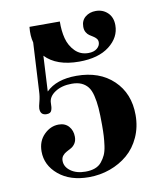

<svg xmlns="http://www.w3.org/2000/svg" viewBox="-84 -799 750 885"><g transform="rotate(-10 291.0 -356.5)"><path d="M252.9 -711.9Q252 -668.5 261.2 -632.6Q270.5 -596.7 295.4 -571.3Q320.3 -545.9 357.9 -545.9Q383.8 -545.9 398.4 -558.1Q413.1 -570.3 413.1 -586.9Q413.1 -597.2 407 -604.2Q400.9 -611.3 392.3 -616.5Q383.8 -621.6 375.5 -627.2Q367.2 -632.8 361.1 -643.3Q355 -653.8 355 -668.9Q355 -698.2 375 -714.6Q395 -731 423.8 -731Q457 -731 479.5 -709.5Q502 -688 502 -650.9Q502 -593.8 450.7 -554Q399.4 -514.2 309.1 -514.2Q203.6 -514.2 150.9 -569.8L142.1 -403.8Q190.4 -452.1 284.2 -452.1Q392.1 -452.1 457 -390.1Q522 -328.1 522 -227.1Q522 -170.9 500.7 -124Q479.5 -77.1 443.4 -46.4Q407.2 -15.6 360.4 1.2Q313.5 18.1 261.2 18.1Q173.3 18.1 119.6 -26.9Q65.9 -71.8 65.9 -136.2Q65.9 -184.6 96.2 -214.8Q126.5 -245.1 165 -245.1Q194.8 -245.1 211.9 -225.6Q229 -206.1 229 -176.8Q229 -158.7 221.2 -146.5Q213.4 -134.3 202.4 -127.9Q191.4 -121.6 180.4 -116Q169.4 -110.4 161.6 -100.8Q153.8 -91.3 153.8 -77.1Q153.8 -48.8 180.7 -29.3Q207.5 -9.8 250 -9.8Q275.4 -9.8 294.4 -16.8Q313.5 -23.9 325.4 -38.6Q337.4 -53.2 345 -69.8Q352.5 -86.4 356 -111.3Q359.4 -136.2 360.6 -157.2Q361.8 -178.2 361.8 -208Q361.8 -255.9 359.4 -288.1Q356.9 -320.3 350.3 -346.9Q343.8 -373.5 331.8 -388.7Q319.8 -403.8 301.5 -411.9Q283.2 -419.9 256.8 -419.9Q210 -419.9 178.5 -399.2Q147 -378.4 147 -348.1Q147 -336.9 146.2 -330.3Q145.5 -323.7 143.1 -316.2Q140.6 -308.6 134.8 -305.2Q128.9 -301.8 119.1 -301.8Q89.8 -301.8 89.8 -333Q89.8 -341.3 95.9 -364Q102.1 -386.7 103 -412.1L115.2 -638.2Q106.4 -669.9 110.8 -711.9Z"/></g></svg>

Font: Flanker Steampunk
Style: Bold
Weight: 700
Designer: Alexey Kryukov, Leonardo Di Lena
Foundry: Alexey Kryukov, Leonardo Di Lena
Version: 1.210